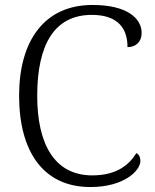

<svg xmlns="http://www.w3.org/2000/svg" viewBox="-20 -744 625 774"><path d="M344 10C483 10 546 -58 546 -95C546 -110 540 -121 530 -127C500 -79 450 -37 352 -37C199 -37 130 -164 130 -358C130 -562 198 -684 350 -684C460 -684 494 -625 494 -554C527 -554 551 -575 551 -611C551 -671 491 -724 353 -724C159 -724 57 -580 57 -358C57 -134 154 10 344 10Z"/></svg>

Font: Noto Serif Tamil Light
Style: Italic
Weight: 300
Italic angle: -12°
Designer: Indian Type Foundry, Tom Grace, and the Monotype Design Team
Foundry: Monotype Imaging Inc.
Version: Version 2.003